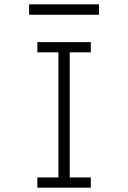

<svg xmlns="http://www.w3.org/2000/svg" viewBox="-20 -864 590 884"><path d="M152 0V-47H249V-623H152V-670H398V-623H301V-47H398V0ZM436 -796H114V-844H436Z"/></svg>

Font: Lode Dark Term
Style: Regular
Weight: 400
Monospace: yes
Designer: Belleve Invis
Foundry: Belleve Invis
Version: Version 29.2.0